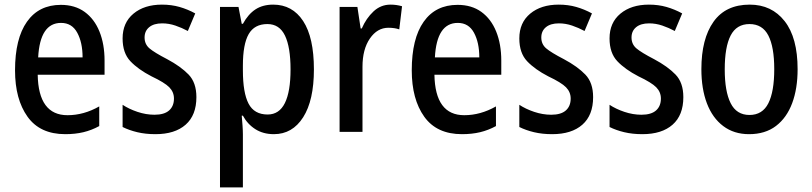

<svg xmlns="http://www.w3.org/2000/svg" viewBox="-20 -570 3512 830"><path d="M243 -549Q304 -549 346 -518.5Q388 -488 410 -433.5Q432 -379 432 -308V-247H143Q146 -72 272 -72Q342 -72 409 -110V-25Q376 -7 340.5 1.5Q305 10 262 10Q153 10 99 -65.5Q45 -141 45 -266Q45 -403 96.5 -476Q148 -549 243 -549ZM244 -471Q153 -471 145 -322H337Q337 -386 314 -428.5Q291 -471 244 -471Z M829 -150Q829 -72 782.5 -31Q736 10 652 10Q609 10 573.5 1.5Q538 -7 510 -21V-117Q537 -99 574 -86.5Q611 -74 648 -74Q690 -74 711 -92.5Q732 -111 732 -144Q732 -172 712 -192.5Q692 -213 635 -240Q577 -270 543.5 -305.5Q510 -341 510 -404Q510 -472 557 -511Q604 -550 680 -550Q721 -550 756 -540Q791 -530 824 -512L792 -436Q766 -450 738 -459.5Q710 -469 681 -469Q645 -469 625 -452.5Q605 -436 605 -408Q605 -379 626 -361Q647 -343 703 -314Q761 -283 795 -248Q829 -213 829 -150Z M1161 -550Q1244 -550 1290.5 -479Q1337 -408 1337 -270Q1337 -136 1290.5 -63Q1244 10 1164 10Q1118 10 1084 -11.5Q1050 -33 1030 -70H1025Q1027 -48 1028.5 -26.5Q1030 -5 1030 11V240H931V-540H1011L1025 -467H1030Q1053 -509 1084.5 -529.5Q1116 -550 1161 -550ZM1136 -466Q1080 -466 1055 -422.5Q1030 -379 1030 -286V-266Q1030 -169 1054.5 -122Q1079 -75 1137 -75Q1187 -75 1211.5 -124.5Q1236 -174 1236 -270Q1236 -366 1212 -416Q1188 -466 1136 -466Z M1668 -550Q1694 -550 1718 -543L1706 -443Q1686 -450 1659 -450Q1611 -450 1579 -403.5Q1547 -357 1547 -281V0H1448V-540H1525L1539 -447H1544Q1563 -491 1594.5 -520.5Q1626 -550 1668 -550Z M1958 -549Q2019 -549 2061 -518.5Q2103 -488 2125 -433.5Q2147 -379 2147 -308V-247H1858Q1861 -72 1987 -72Q2057 -72 2124 -110V-25Q2091 -7 2055.5 1.5Q2020 10 1977 10Q1868 10 1814 -65.5Q1760 -141 1760 -266Q1760 -403 1811.5 -476Q1863 -549 1958 -549ZM1959 -471Q1868 -471 1860 -322H2052Q2052 -386 2029 -428.5Q2006 -471 1959 -471Z M2544 -150Q2544 -72 2497.5 -31Q2451 10 2367 10Q2324 10 2288.5 1.5Q2253 -7 2225 -21V-117Q2252 -99 2289 -86.5Q2326 -74 2363 -74Q2405 -74 2426 -92.5Q2447 -111 2447 -144Q2447 -172 2427 -192.5Q2407 -213 2350 -240Q2292 -270 2258.5 -305.5Q2225 -341 2225 -404Q2225 -472 2272 -511Q2319 -550 2395 -550Q2436 -550 2471 -540Q2506 -530 2539 -512L2507 -436Q2481 -450 2453 -459.5Q2425 -469 2396 -469Q2360 -469 2340 -452.5Q2320 -436 2320 -408Q2320 -379 2341 -361Q2362 -343 2418 -314Q2476 -283 2510 -248Q2544 -213 2544 -150Z M2934 -150Q2934 -72 2887.5 -31Q2841 10 2757 10Q2714 10 2678.5 1.5Q2643 -7 2615 -21V-117Q2642 -99 2679 -86.5Q2716 -74 2753 -74Q2795 -74 2816 -92.5Q2837 -111 2837 -144Q2837 -172 2817 -192.5Q2797 -213 2740 -240Q2682 -270 2648.5 -305.5Q2615 -341 2615 -404Q2615 -472 2662 -511Q2709 -550 2785 -550Q2826 -550 2861 -540Q2896 -530 2929 -512L2897 -436Q2871 -450 2843 -459.5Q2815 -469 2786 -469Q2750 -469 2730 -452.5Q2710 -436 2710 -408Q2710 -379 2731 -361Q2752 -343 2808 -314Q2866 -283 2900 -248Q2934 -213 2934 -150Z M3428 -271Q3428 -187 3404.5 -124Q3381 -61 3334.5 -25.5Q3288 10 3218 10Q3153 10 3106.5 -25Q3060 -60 3036 -123Q3012 -186 3012 -271Q3012 -402 3064.5 -476Q3117 -550 3221 -550Q3316 -550 3372 -478.5Q3428 -407 3428 -271ZM3113 -270Q3113 -175 3138.5 -124Q3164 -73 3220 -73Q3276 -73 3301.5 -123.5Q3327 -174 3327 -271Q3327 -367 3301.5 -416.5Q3276 -466 3220 -466Q3164 -466 3138.5 -416.5Q3113 -367 3113 -270Z"/></svg>

Font: Noto Sans Lao Condensed Medium
Style: Regular
Weight: 500
Width: 3
Designer: Monotype Design Team
Foundry: Monotype Imaging Inc.
Version: Version 2.003; ttfautohint (v1.8.4.7-5d5b)